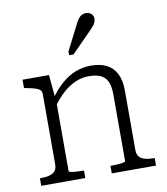

<svg xmlns="http://www.w3.org/2000/svg" viewBox="-88 -883 831 957"><g transform="rotate(-10 327.0 -404.5)"><path d="M43 0V-38H46Q72 -38 91 -43Q110 -48 120 -60Q130 -72 130 -94V-448Q130 -463 121.5 -470.5Q113 -478 96 -483Q79 -488 53 -493L43 -495V-537H177L188 -417L190 -413V-48Q190 -45 202 -42.5Q214 -40 231 -39Q248 -38 262 -38H266V0ZM624 0H400V-38H404Q418 -38 435 -39Q452 -40 464 -42.5Q476 -45 476 -48V-386Q476 -424 466 -448.5Q456 -473 433 -485Q410 -497 371 -497Q336 -497 303.5 -483Q271 -469 241 -442.5Q211 -416 182 -376L179 -418Q209 -461 242 -489.5Q275 -518 312 -532.5Q349 -547 389 -547Q438 -547 470 -530.5Q502 -514 519 -480.5Q536 -447 536 -396V-94Q536 -72 546.5 -60Q557 -48 576 -43Q595 -38 621 -38H624ZM353 -754Q361 -771 369 -783.5Q377 -796 387.5 -802.5Q398 -809 411 -809Q429 -809 439 -799Q449 -789 449 -775Q449 -765 444.5 -755Q440 -745 431.5 -735.5Q423 -726 413 -716L315 -617H293V-636Z"/></g></svg>

Font: Roboto Serif 20pt ExtraLight
Style: Regular
Weight: 250
Version: Version 1.008